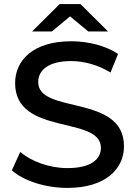

<svg xmlns="http://www.w3.org/2000/svg" viewBox="-20 -911 665 940"><path d="M310 9C498 9 587 -85 587 -195C587 -452 167 -350 167 -509C167 -566 215 -612 328 -612C390 -612 459 -594 521 -556L558 -647C498 -687 412 -709 329 -709C141 -709 54 -615 54 -504C54 -244 474 -347 474 -187C474 -131 425 -88 310 -88C222 -88 133 -121 79 -167L38 -77C95 -26 202 9 310 9ZM323 -831 412 -757H509L374 -891H272L137 -757H234Z"/></svg>

Font: Montserrat-Alt1 SemBd
Style: Regular
Weight: 600
Designer: Differentunic
Foundry: Differentunic
Version: Version 7.222